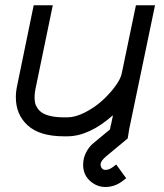

<svg xmlns="http://www.w3.org/2000/svg" viewBox="-20 -520 640 751"><path d="M118.7 -171.9Q115.2 -155.3 115.2 -139.6Q115.2 -127.4 117.4 -117.2Q119.6 -106.9 127 -96.2Q134.3 -85.4 146.5 -77.9Q158.7 -70.3 179.9 -65.7Q201.2 -61 230 -61H243.2Q274.4 -61 311.5 -79.8Q348.6 -98.6 378.4 -125.2Q408.2 -151.9 429.9 -181.4Q451.7 -210.9 456.1 -232.4L511.7 -499.5H586.4L479.5 13.2H404.8L421.9 -69.3Q328.6 13.2 243.2 13.2H230Q135.7 13.2 88.9 -29.1Q42 -71.3 42 -139.6Q42 -162.1 47.4 -186.5L111.8 -499.5H186.5ZM457.5 189.5Q427.7 211.4 392.1 211.4Q358.4 211.4 331.8 187.3Q305.2 163.1 305.2 124.5Q305.2 99.1 316.4 76.9Q327.6 54.7 345.2 40L410.2 -13.7L413.1 -30.3H487.8L479.5 21.5L396 90.8Q373.5 109.4 373.5 123Q373.5 132.3 378.7 138.4Q383.8 144.5 392.1 144.5Q406.2 144.5 419.4 134.8L434.6 123.5L473.6 177.2Z"/></svg>

Font: Anka/Coder
Style: Italic
Weight: 400
Italic angle: -12°
Monospace: yes
Version: Version 001.100